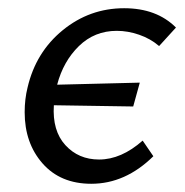

<svg xmlns="http://www.w3.org/2000/svg" viewBox="-20 -441 449 467"><path d="M119 -235 320 -240 304 -182 111 -185Q107 -123 139 -88Q171 -53 221 -53Q275 -53 327 -99L353 -61Q285 6 202 6Q127 6 83.5 -43.5Q40 -93 40 -168Q40 -200 47 -228Q67 -314 132.5 -367.5Q198 -421 282 -421Q361 -421 408 -374L367 -329Q346 -347 318.5 -356.5Q291 -366 264 -366Q210 -366 172 -329Q134 -292 119 -235Z"/></svg>

Font: Ysabeau Medium
Style: Italic
Weight: 500
Italic angle: -12°
Designer: Christian Thalmann (Catharsis Fonts)
Version: Version 0.003